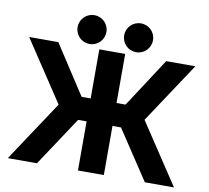

<svg xmlns="http://www.w3.org/2000/svg" viewBox="-95 -1022 1227 1128"><g transform="rotate(10 518.5 -458.0)"><path d="M570.8 -829.6C570.8 -781.7 608.9 -743.7 656.7 -743.7C704.6 -743.7 742.7 -781.7 742.7 -829.6C742.7 -877.4 704.6 -915.5 656.7 -915.5C608.9 -915.5 570.8 -877.4 570.8 -829.6ZM293 -829.6C293 -781.7 331.1 -743.7 378.9 -743.7C426.8 -743.7 464.8 -781.7 464.8 -829.6C464.8 -877.4 426.8 -915.5 378.9 -915.5C331.1 -915.5 293 -877.4 293 -829.6ZM441.4 0H595.7V-293H646.5L840.3 0H1014.2L774.9 -361.3L1014.2 -722.7H840.3L657.2 -441.4L648.9 -429.7H595.7V-722.7H441.4V-429.7H388.2L379.9 -441.4L196.8 -722.7H22.9L262.2 -361.3L22.9 0H196.8L390.6 -293H441.4Z"/></g></svg>

Font: Giphurs ExtraBold
Style: Regular
Weight: 800
Version: Version 1.000